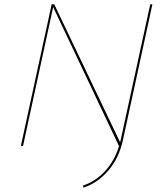

<svg xmlns="http://www.w3.org/2000/svg" viewBox="-20 -678 752 892"><path d="M688 -658 551 -27Q533 56 483.5 114Q434 172 367 194L366 184Q425 164 468.5 116.5Q512 69 533 1L227 -645L87 0H77L220 -658H232L538 -17L541 -29L678 -658Z"/></svg>

Font: Ysabeau Infant Hairline
Style: Italic
Weight: 100
Italic angle: -12°
Designer: Christian Thalmann (Catharsis Fonts)
Version: Version 0.003